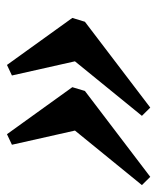

<svg xmlns="http://www.w3.org/2000/svg" viewBox="14 -502 465 570"><g transform="rotate(-90 247.0 -217.5)"><path d="M151.5 -194.1 101.8 -415.1 133.1 -429.8 272.7 -235.8 261.4 -198.4 6.5 -4.4 -18 -29.2 172.9 -263.6ZM357.1 -194.1 307.4 -415.1 338.7 -429.8 478.3 -235.8 466.9 -198.4 212.1 -4.4 187.6 -29.2 378.4 -263.6Z"/></g></svg>

Font: Newsreader Text
Style: Italic
Weight: 400
Italic angle: -17°
Designer: Hugues Gentile
Foundry: Production Type
Version: Version 1.001